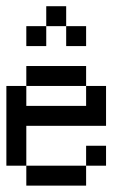

<svg xmlns="http://www.w3.org/2000/svg" viewBox="-20 -582 415 602"><path d="M62.5 -437.5V-500H125V-437.5ZM125 -500V-562.5H187.5V-500ZM187.5 -437.5V-500H250V-437.5ZM62.5 -312.5V-375H125V-312.5ZM125 -312.5V-375H187.5V-312.5ZM187.5 -312.5V-375H250V-312.5ZM250 -250V-312.5H312.5V-250ZM250 -187.5V-250H312.5V-187.5ZM187.5 -187.5V-250H250V-187.5ZM125 -187.5V-250H187.5V-187.5ZM62.5 -187.5V-250H125V-187.5ZM0 -250V-312.5H62.5V-250ZM0 -187.5V-250H62.5V-187.5ZM0 -125V-187.5H62.5V-125ZM0 -62.5V-125H62.5V-62.5ZM62.5 0V-62.5H125V0ZM125 0V-62.5H187.5V0ZM187.5 0V-62.5H250V0ZM250 -62.5V-125H312.5V-62.5Z"/></svg>

Font: AprilSans
Style: Regular
Weight: 400
Designer: typesprite
Version: Version 1.001;PS 001.001;hotconv 1.0.88;makeotf.lib2.5.64775